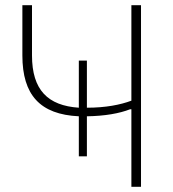

<svg xmlns="http://www.w3.org/2000/svg" viewBox="-20 -718 666 738"><path d="M485 -298H480C439 -282 383 -272 314 -271V-117H283V-271C134 -278 66 -353 66 -505V-698H103V-505C103 -372 164 -312 283 -304V-485H314V-304C386 -304 442 -315 485 -331V-698H522V0H485Z"/></svg>

Font: Plexus Sans ExtraLight
Style: Regular
Weight: 250
Version: Version 2.001;PS 002.001;hotconv 1.0.70;makeotf.lib2.5.58329